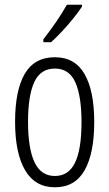

<svg xmlns="http://www.w3.org/2000/svg" viewBox="-20 -785 464 815"><path d="M380 -267Q380 -134 339 -62Q298 10 213 10Q129 10 86.5 -62.5Q44 -135 44 -268Q44 -401 85 -471.5Q126 -542 213 -542Q298 -542 339 -470.5Q380 -399 380 -267ZM99 -268Q99 -155 126.5 -96.5Q154 -38 213 -38Q271 -38 298.5 -94.5Q326 -151 326 -267Q326 -376 300 -435Q274 -494 213 -494Q152 -494 125.5 -436.5Q99 -379 99 -268ZM328 -757Q313 -734 290 -705.5Q267 -677 242 -650.5Q217 -624 197 -606H164V-618Q195 -658 219 -693Q243 -728 264 -765H328Z"/></svg>

Font: Noto Sans Ethiopic ExtraCondensed Light
Style: Regular
Weight: 300
Width: 2
Designer: Monotype Design Team
Foundry: Monotype Imaging Inc.
Version: Version 2.102; ttfautohint (v1.8.4.7-5d5b)